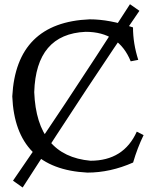

<svg xmlns="http://www.w3.org/2000/svg" viewBox="-20 -793 736 893"><path d="M386.2 9.8Q50.8 -7.3 37.1 -344.7Q55.2 -689 397 -703.1Q489.7 -703.1 598.6 -665.5Q598.6 -590.8 623 -514.6L587.9 -507.8Q532.2 -645 378.4 -645Q147.5 -634.8 139.2 -364.3Q150.9 -67.9 400.9 -45.4Q555.2 -45.4 616.2 -180.7L647.9 -164.6Q619.1 -105.5 599.1 -37.1Q493.2 9.8 386.2 9.8ZM85.4 79.1 40.5 47.4Q254.9 -261.2 584.5 -773.4L628.4 -742.7Q405.3 -419.4 85.4 79.1Z"/></svg>

Font: Kelvinch
Style: Regular
Weight: 400
Designer: Paul James MIller
Foundry: High-Logic / Made with FontCreator
Version: Version 3.30 September 23, 2016